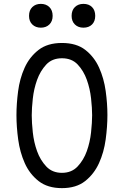

<svg xmlns="http://www.w3.org/2000/svg" viewBox="-20 -962 640 992"><path d="M300 -69Q350 -69 381 -102Q412 -135 428.5 -181Q445 -227 450.5 -278.5Q456 -330 456 -367Q456 -403 450.5 -453.5Q445 -504 428.5 -550Q412 -596 381.5 -628.5Q351 -661 300 -661Q249 -661 218.5 -628Q188 -595 171.5 -549Q155 -503 149.5 -452.5Q144 -402 144 -366Q144 -329 149.5 -278Q155 -227 171.5 -181Q188 -135 219 -102Q250 -69 300 -69ZM300 10Q226 10 179.5 -26.5Q133 -63 108 -119Q83 -175 74 -241Q65 -307 65 -367Q65 -425 73.5 -490.5Q82 -556 107 -611.5Q132 -667 178.5 -703.5Q225 -740 300 -740Q375 -740 421 -704Q467 -668 492 -612.5Q517 -557 526 -492Q535 -427 535 -368Q535 -308 526 -241.5Q517 -175 491.5 -119Q466 -63 420 -26.5Q374 10 300 10ZM411 -819Q384 -819 367 -835.5Q350 -852 350 -880Q350 -909 367 -925.5Q384 -942 411 -942Q439 -942 455.5 -925.5Q472 -909 472 -880Q472 -852 455.5 -835.5Q439 -819 411 -819ZM191 -819Q164 -819 147 -835.5Q130 -852 130 -880Q130 -909 147 -925.5Q164 -942 191 -942Q218 -942 235 -925.5Q252 -909 252 -880Q252 -852 235 -835.5Q218 -819 191 -819Z"/></svg>

Font: Maple Mono Light
Style: Regular
Weight: 300
Monospace: yes
Designer: subframe7536
Version: Version 7.000